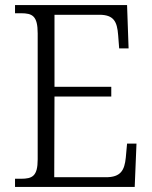

<svg xmlns="http://www.w3.org/2000/svg" viewBox="-20 -734 598 754"><path d="M39 0H509L516 -170H479L474 -115C469 -65 454 -38 396 -38H193L194 -355H417V-393H194V-676H370C427 -676 440 -649 444 -596L448 -544H485L479 -714H39V-682H62C107 -682 128 -672 128 -603V-108C128 -42 107 -32 62 -32H39Z"/></svg>

Font: Noto Serif Devanagari SemiCondensed Light
Style: Regular
Weight: 300
Width: 4
Designer: Universal Thirst, Indian Type Foundry and the Monotype Design Team
Foundry: Monotype Imaging Inc.
Version: Version 2.004